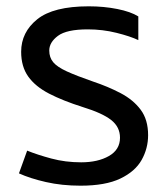

<svg xmlns="http://www.w3.org/2000/svg" viewBox="-20 -578 528 608"><path d="M235 10Q176 10 125.5 -1.5Q75 -13 40 -29L66 -101Q98 -88 142.5 -76Q187 -64 237 -64Q290 -64 325 -84Q360 -104 360 -142Q360 -176 332 -198Q304 -220 242 -239Q179 -259 135.5 -281.5Q92 -304 69.5 -335.5Q47 -367 47 -414Q47 -476 98 -517Q149 -558 261 -558Q309 -558 351.5 -549.5Q394 -541 418 -526V-451Q393 -463 349 -474Q305 -485 258 -485Q191 -485 163.5 -464.5Q136 -444 136 -418Q136 -396 148.5 -381Q161 -366 191.5 -352Q222 -338 274 -320Q322 -304 362 -283Q402 -262 425.5 -230.5Q449 -199 449 -150Q449 -108 428.5 -71.5Q408 -35 361 -12.5Q314 10 235 10Z"/></svg>

Font: Noto Sans Living
Style: Regular
Weight: 400
Designer: Monotype Design Team
Foundry: Monotype Imaging Inc.
Version: Version 2.013; ttfautohint (v1.8.4.7-5d5b)